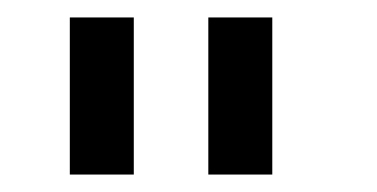

<svg xmlns="http://www.w3.org/2000/svg" viewBox="-20 -740 432 220"><path d="M60 -540V-720H133.3V-540ZM218.7 -540V-720H292V-540Z"/></svg>

Font: Vela Sans GX ExtLt
Style: Regular
Weight: 200
Designer: Principal design: Mikhail Sharanda - project Manrope.
Design modification: Ravid Balaliev
Foundry: Mikhail Sharanda
Version: Version 1.001